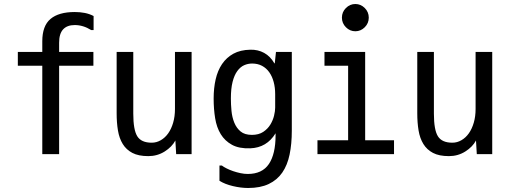

<svg xmlns="http://www.w3.org/2000/svg" viewBox="-20 -785 2540 958"><path d="M435 -635Q395 -660 353 -660Q315 -660 295 -638.5Q275 -617 275 -572V-526H446V-457H275V-16H191V-457H69V-526H191V-579Q191 -656 232 -690.5Q273 -725 353 -725Q379 -725 402.5 -720.5Q426 -716 447 -705V-635Z M562 -526H645V-218Q645 -137 665 -105Q685 -73 737 -73Q761 -73 782.5 -85.5Q804 -98 819.5 -120Q835 -142 844 -173Q853 -204 853 -241V-526H936V-16H859L855 -84Q838 -52 801.5 -29Q765 -6 720 -6Q671 -6 640.5 -22Q610 -38 592.5 -66.5Q575 -95 568.5 -134Q562 -173 562 -220Z M1353 -315Q1353 -348 1345.5 -376Q1338 -404 1323.5 -424.5Q1309 -445 1287.5 -456.5Q1266 -468 1238 -468Q1217 -468 1198 -459.5Q1179 -451 1164 -430.5Q1149 -410 1140.5 -376.5Q1132 -343 1132 -294Q1132 -264 1135 -232Q1138 -200 1149 -173Q1160 -146 1180.5 -129Q1201 -112 1237 -112Q1271 -112 1293.5 -127Q1316 -142 1329 -163.5Q1342 -185 1347.5 -208Q1353 -231 1353 -248ZM1216 83Q1288 83 1321.5 33.5Q1355 -16 1355 -110V-120Q1311 -48 1229 -45Q1173 -43 1137.5 -62.5Q1102 -82 1081.5 -115.5Q1061 -149 1053.5 -195Q1046 -241 1046 -293Q1046 -345 1056 -389Q1066 -433 1088 -465.5Q1110 -498 1144.5 -517Q1179 -536 1229 -537Q1267 -538 1298 -521Q1329 -504 1349 -469H1351L1357 -526H1436V-133Q1436 -67 1425 -14Q1414 39 1388.5 76Q1363 113 1321 133Q1279 153 1218 153Q1182 153 1142 143.5Q1102 134 1075 117V41H1087Q1096 48 1111 55.5Q1126 63 1143.5 69Q1161 75 1180 79Q1199 83 1216 83Z M1802 -526V-85H1946V-16H1564V-85H1717V-457H1599V-526ZM1686 -697Q1686 -725 1706 -745Q1726 -765 1753 -765Q1780 -765 1800 -745Q1820 -725 1820 -697Q1820 -669 1800 -649Q1780 -629 1753 -629Q1726 -629 1706 -649Q1686 -669 1686 -697Z M2062 -526H2145V-218Q2145 -137 2165 -105Q2185 -73 2237 -73Q2261 -73 2282.5 -85.5Q2304 -98 2319.5 -120Q2335 -142 2344 -173Q2353 -204 2353 -241V-526H2436V-16H2359L2355 -84Q2338 -52 2301.5 -29Q2265 -6 2220 -6Q2171 -6 2140.5 -22Q2110 -38 2092.5 -66.5Q2075 -95 2068.5 -134Q2062 -173 2062 -220Z"/></svg>

Font: D2Coding ligature
Style: Regular
Weight: 400
Monospace: yes
Designer: Yong-Rak Park; Jeong-Hwan Yoon; Sang-Min Lee;
Foundry: NHN Corporation
Version: Version 1.3.2; Build 20180524